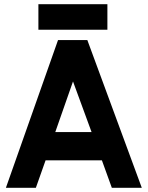

<svg xmlns="http://www.w3.org/2000/svg" viewBox="-20 -890 700 910"><path d="M162 -749H489V-870H162ZM242 -264 326 -504 414 -264ZM196 -130H463L510 0H652L394 -700H255L8 0H150Z"/></svg>

Font: Unageo
Style: Bold
Weight: 700
Designer: Richard Sepsi
Foundry: Richard Sepsi
Version: Version 2.000